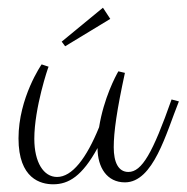

<svg xmlns="http://www.w3.org/2000/svg" viewBox="-20 -497 484 498"><path d="M233 -113C233 -62 258 -24 304 -24C378 -24 411 -152 444 -234L425 -239C376 -100 348 -51 313 -51C287 -51 275 -76 275 -115C275 -155 283 -211 304 -308L287 -312C280 -300 249 -242 237 -167C204 -86 167 -38 128 -38C93 -38 69 -76 69 -137C69 -217 105 -323 106 -324L88 -330C88 -330 28 -244 28 -138C28 -33 86 -19 118 -19C158 -19 193 -40 233 -113ZM247 -477 140 -389 149 -377 266 -448Z"/></svg>

Font: Clicker Script
Style: Regular
Weight: 400
Designer: Astigmatic (AOETI)
Foundry: Astigmatic (AOETI)
Version: Version 1.000